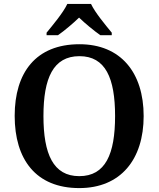

<svg xmlns="http://www.w3.org/2000/svg" viewBox="-20 -951 810 981"><path d="M218 -784V-771H276C308 -793 354 -832 384 -861C414 -832 461 -793 493 -771H551V-784C520 -822 466 -886 445 -931H324C303 -886 249 -822 218 -784ZM385 10C597 10 714 -137 714 -358C714 -580 597 -725 386 -725C163 -725 55 -580 55 -359C55 -137 163 10 385 10ZM385 -51C252 -51 202 -164 202 -358C202 -552 252 -664 386 -664C519 -664 568 -552 568 -358C568 -164 519 -51 385 -51Z"/></svg>

Font: Noto Serif Georgian SemiBold
Style: Regular
Weight: 600
Designer: Monotype Design Team, Akaki Razmadze
Foundry: Google LLC
Version: Version 2.003